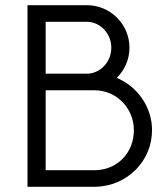

<svg xmlns="http://www.w3.org/2000/svg" viewBox="-20 -720 633 740"><path d="M315 -700H86V0H346C471 -2 566 -100 566 -218C566 -308 510 -386 430 -420C460 -449 479 -491 479 -536C479 -627 405 -700 315 -700ZM317 -436H156V-636H315C365 -636 409 -592 409 -536C409 -481 366 -437 317 -436ZM346 -64H156V-372H345C428 -372 496 -304 496 -218C496 -132 433 -65 346 -64Z"/></svg>

Font: LilGrotesk
Style: Regular
Weight: 400
Designer: Bastien Sozeau
Foundry: NBR — Bastien Sozeau
Version: Version 2.001